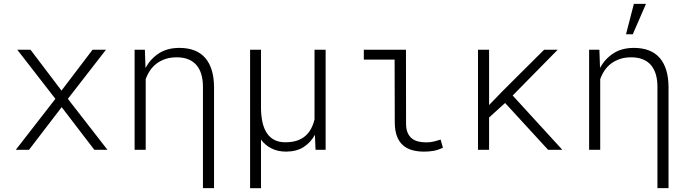

<svg xmlns="http://www.w3.org/2000/svg" viewBox="-20 -791 3641 1014"><path d="M304.7 -312.5 468.8 -528.3H539.6L338.4 -269L547.4 0H478L305.7 -225.1L133.3 0H63.5L272.5 -269L71.3 -528.3H141.1Z M745.1 -528.3 748.5 -432.1Q774.4 -480 818.4 -508.8Q862.3 -537.6 926.3 -538.1Q1017.6 -538.1 1063.5 -485.4Q1109.4 -432.6 1110.4 -332.5V202.6H1051.8V-332Q1051.8 -368.7 1043.5 -397.5Q1035.2 -426.3 1018.1 -446.5Q1001 -466.8 974.9 -477.5Q948.7 -488.3 913.1 -488.3Q879.9 -488.3 853.8 -479.5Q827.6 -470.7 807.4 -455.6Q787.1 -440.4 772.7 -419.2Q758.3 -397.9 749.5 -373V0H690.9V-528.3Z M1358.4 -528.3V-219.2Q1358.9 -176.8 1366.7 -143.3Q1374.5 -109.9 1390.1 -86.9Q1405.8 -64 1429.7 -51.8Q1453.6 -39.6 1486.8 -39.6Q1522 -39.6 1548.1 -48.3Q1574.2 -57.1 1592.8 -73.2Q1611.3 -89.4 1623 -111.6Q1634.8 -133.8 1641.1 -160.6V-528.3H1699.7V0H1646.5L1643.1 -79.1Q1620.6 -38.1 1583.5 -14.4Q1546.4 9.3 1491.2 9.8Q1447.3 9.8 1413.8 -7.1Q1380.4 -23.9 1358.4 -53.7V203.1H1300.8V-528.3Z M1901.4 -528.3H2124L2124.5 -141.6Q2124 -110.4 2132.6 -90.6Q2141.1 -70.8 2155.8 -59.3Q2170.4 -47.9 2190.2 -43.5Q2210 -39.1 2231.9 -39.1Q2252.4 -39.1 2271.5 -43.7Q2290.5 -48.3 2307.1 -53.7L2319.3 -11.2Q2293.9 1.5 2270 5.6Q2246.1 9.8 2220.7 9.8Q2185.5 9.8 2157.2 2Q2128.9 -5.9 2108.4 -23.7Q2087.9 -41.5 2076.7 -70.8Q2065.4 -100.1 2064.9 -143.6L2064 -476.1H1901.4Z M2647.5 -247.1 2563 -170.4V0H2504.4V-528.3H2563V-236.3L2634.8 -310.5L2853.5 -528.3H2925.3L2687.5 -286.6L2949.7 0H2874.5Z M3145.5 -528.3 3148.9 -432.1Q3174.8 -480 3218.8 -508.8Q3262.7 -537.6 3326.7 -538.1Q3418 -538.1 3463.9 -485.4Q3509.8 -432.6 3510.7 -332.5V202.6H3452.1V-332Q3452.1 -368.7 3443.8 -397.5Q3435.5 -426.3 3418.5 -446.5Q3401.4 -466.8 3375.2 -477.5Q3349.1 -488.3 3313.5 -488.3Q3280.3 -488.3 3254.2 -479.5Q3228 -470.7 3207.8 -455.6Q3187.5 -440.4 3173.1 -419.2Q3158.7 -397.9 3149.9 -373V0H3091.3V-528.3ZM3327.6 -770.5H3391.6L3321.8 -609.9H3286.1Z"/></svg>

Font: Roboto Mono Light
Style: Regular
Weight: 300
Designer: Google
Version: Version 2.000985; 2015; ttfautohint (v1.3)